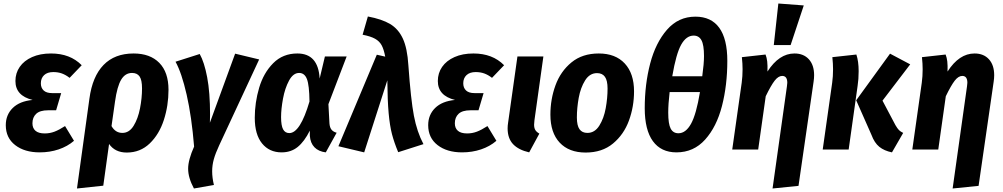

<svg xmlns="http://www.w3.org/2000/svg" viewBox="-20 -853 5718 1095"><path d="M13 -139Q13 -198 52.5 -237Q92 -276 166 -283Q68 -307 68 -391Q68 -436 92.5 -471.5Q117 -507 163 -527.5Q209 -548 271 -548Q380 -548 446 -481L377 -409Q355 -426 333 -434Q311 -442 284 -442Q250 -442 231.5 -424.5Q213 -407 213 -378Q213 -352 229 -337Q245 -322 277 -322H329L300 -224H254Q208 -224 186.5 -204Q165 -184 165 -150Q165 -122 182.5 -107Q200 -92 235 -92Q264 -92 290.5 -102Q317 -112 351 -134L402 -50Q365 -18 314.5 -1Q264 16 206 16Q120 16 66.5 -25.5Q13 -67 13 -139Z M941 -341Q941 -251 914.5 -169Q888 -87 834 -35Q780 17 703 17Q636 17 602 -32L569 206L419 222L490 -291Q507 -417 570.5 -482.5Q634 -548 742 -548Q836 -548 888.5 -494.5Q941 -441 941 -341ZM790 -349Q790 -397 776 -417Q762 -437 733 -437Q694 -437 671 -398.5Q648 -360 636 -274L616 -134Q638 -95 678 -95Q717 -95 742 -135.5Q767 -176 778.5 -235Q790 -294 790 -349Z M1178 -199 1177 -153 1321 -547 1458 -514 1230 -24Q1209 21 1199.5 55Q1190 89 1190 124Q1190 161 1200 202L1086 222Q1053 161 1053 109Q1053 59 1087 -17Q1073 -188 1044.5 -313Q1016 -438 981 -501L1119 -545Q1145 -499 1161.5 -412.5Q1178 -326 1178 -199Z M1803 -405 1833 -531H1957L1853 -259L1859 -148Q1861 -125 1871 -113Q1881 -101 1900 -96L1838 16Q1797 11 1773.5 -13Q1750 -37 1747 -79V-108Q1716 -46 1678 -15Q1640 16 1586 16Q1516 16 1474.5 -35Q1433 -86 1433 -181Q1433 -268 1458 -352.5Q1483 -437 1538 -492.5Q1593 -548 1676 -548Q1795 -548 1803 -405ZM1583 -185Q1583 -137 1594.5 -115.5Q1606 -94 1630 -94Q1692 -94 1745 -274Q1744 -367 1730.5 -402Q1717 -437 1686 -437Q1652 -437 1628.5 -393.5Q1605 -350 1594 -290.5Q1583 -231 1583 -185Z M2309 -481Q2323 -285 2340.5 -193Q2358 -101 2395 -31L2251 15Q2228 -40 2215.5 -88Q2203 -136 2196.5 -207.5Q2190 -279 2189 -395L2057 16L1910 -19L2129 -541L2177 -530Q2169 -572 2156.5 -595Q2144 -618 2119 -632Q2094 -646 2048 -655L2078 -759Q2158 -744 2205 -716Q2252 -688 2277.5 -633Q2303 -578 2309 -481Z M2422 -139Q2422 -198 2461.5 -237Q2501 -276 2575 -283Q2477 -307 2477 -391Q2477 -436 2501.5 -471.5Q2526 -507 2572 -527.5Q2618 -548 2680 -548Q2789 -548 2855 -481L2786 -409Q2764 -426 2742 -434Q2720 -442 2693 -442Q2659 -442 2640.5 -424.5Q2622 -407 2622 -378Q2622 -352 2638 -337Q2654 -322 2686 -322H2738L2709 -224H2663Q2617 -224 2595.5 -204Q2574 -184 2574 -150Q2574 -122 2591.5 -107Q2609 -92 2644 -92Q2673 -92 2699.5 -102Q2726 -112 2760 -134L2811 -50Q2774 -18 2723.5 -1Q2673 16 2615 16Q2529 16 2475.5 -25.5Q2422 -67 2422 -139Z M3028 -167Q3026 -147 3026 -142Q3026 -123 3033 -111.5Q3040 -100 3056 -91L2998 16Q2937 2 2906 -31Q2875 -64 2875 -121Q2875 -137 2878 -155L2931 -531H3079Z M3119 -199Q3119 -287 3148 -366.5Q3177 -446 3239 -497Q3301 -548 3395 -548Q3490 -548 3543 -491Q3596 -434 3596 -332Q3596 -245 3567 -165.5Q3538 -86 3476 -34.5Q3414 17 3320 17Q3225 17 3172 -39.5Q3119 -96 3119 -199ZM3445 -348Q3445 -394 3430 -415Q3415 -436 3385 -436Q3343 -436 3317 -394.5Q3291 -353 3280.5 -295Q3270 -237 3270 -183Q3270 -137 3285 -116Q3300 -95 3330 -95Q3372 -95 3398 -136.5Q3424 -178 3434.5 -236Q3445 -294 3445 -348Z M4128 -506Q4128 -367 4097.5 -248.5Q4067 -130 4001.5 -57Q3936 16 3838 16Q3750 16 3703.5 -48Q3657 -112 3657 -236Q3657 -372 3688 -490.5Q3719 -609 3784 -683.5Q3849 -758 3946 -758Q4036 -758 4082 -694.5Q4128 -631 4128 -506ZM3814 -418H3985Q3995 -490 3995 -533Q3995 -597 3980.5 -623.5Q3966 -650 3936 -650Q3894 -650 3865 -598.5Q3836 -547 3814 -418ZM3799 -328Q3791 -259 3791 -211Q3791 -146 3805 -119.5Q3819 -93 3849 -93Q3891 -93 3921 -147Q3951 -201 3972 -328Z M4468 -361Q4470 -377 4470 -381Q4470 -420 4441 -420Q4419 -420 4398 -393Q4377 -366 4347 -304L4304 0H4156L4210 -381Q4215 -417 4215 -458Q4215 -489 4211 -527L4346 -542Q4353 -524 4355.5 -502.5Q4358 -481 4357 -445Q4423 -548 4511 -548Q4563 -548 4593 -515Q4623 -482 4623 -424Q4623 -407 4620 -387L4534 207L4386 222ZM4419 -833 4564 -822 4489 -596H4393Z M4950 -84 4863 -281 5056 -547 5171 -486 5013 -279 5087 -139Q5098 -120 5107 -111Q5116 -102 5131 -95L5067 16Q5023 7 4995 -15.5Q4967 -38 4950 -84ZM4726 -381Q4731 -417 4731 -458Q4731 -489 4727 -527L4864 -542Q4877 -503 4877 -447Q4877 -401 4871 -363L4820 0H4672Z M5495 -361Q5497 -377 5497 -381Q5497 -420 5468 -420Q5446 -420 5425 -393Q5404 -366 5374 -304L5331 0H5183L5237 -381Q5242 -417 5242 -458Q5242 -489 5238 -527L5373 -542Q5380 -524 5382.5 -502.5Q5385 -481 5384 -445Q5450 -548 5538 -548Q5590 -548 5620 -515Q5650 -482 5650 -424Q5650 -407 5647 -387L5561 207L5413 222Z"/></svg>

Font: Fira Sans Condensed
Style: Bold Italic
Weight: 700
Width: 3
Italic angle: -8°
Designer: Carrois Corporate & Edenspiekermann AG
Foundry: Carrois Corporate GbR & Edenspiekermann AG
Version: Version 4.203